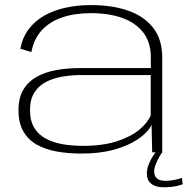

<svg xmlns="http://www.w3.org/2000/svg" viewBox="-20 -614 760 774"><path d="M307 5Q375 5 425 -7Q475 -19 509.8 -37.5Q544.5 -56 564.5 -75.5Q584.5 -95 591 -111L593.5 0H634V-382.5Q634 -453.5 598.8 -500.2Q563.5 -547 499 -570.2Q434.5 -593.5 346.5 -593.5Q290.5 -593.5 242.2 -582.5Q194 -571.5 156.8 -550Q119.5 -528.5 95 -495.5Q70.5 -462.5 62 -417.5L106.5 -404Q116.5 -457 148.2 -491.8Q180 -526.5 230.5 -543.8Q281 -561 346.5 -561Q420 -561 474 -541.2Q528 -521.5 558 -482.2Q588 -443 588 -384V-339.5H301.5Q251.5 -339.5 206.8 -331.5Q162 -323.5 127.8 -304.2Q93.5 -285 74 -252.2Q54.5 -219.5 54.5 -169.5Q54.5 -118.5 74 -84.5Q93.5 -50.5 128.2 -31Q163 -11.5 208.8 -3.2Q254.5 5 307 5ZM314 -26Q271.5 -26 233.2 -32.5Q195 -39 165 -55Q135 -71 118 -99Q101 -127 101 -171Q101 -213 118.5 -240.8Q136 -268.5 165.5 -283.8Q195 -299 232 -305.2Q269 -311.5 308 -311.5H587.5V-149Q576 -120 542 -91.5Q508 -63 451.2 -44.5Q394.5 -26 314 -26ZM641 141Q656.5 141 671.8 139.2Q687 137.5 699 134.2Q711 131 716.5 129L713.5 103Q707.5 105.5 696.5 108.2Q685.5 111 672.2 113Q659 115 647.5 115Q623.5 115 612.5 105Q601.5 95 601.5 78.5Q601.5 65 607.5 49.2Q613.5 33.5 621.5 19.5Q629.5 5.5 634 0H607.5Q602.5 5.5 594 19.2Q585.5 33 578.8 50.5Q572 68 572 85.5Q572 105.5 581 117.8Q590 130 605.5 135.5Q621 141 641 141Z"/></svg>

Font: Anybody Expanded ExtraLight
Style: Regular
Weight: 250
Width: 7
Version: Version 1.113;gftools[0.9.25]